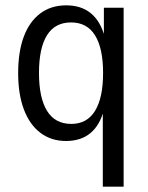

<svg xmlns="http://www.w3.org/2000/svg" viewBox="-20 -519 554 719"><path d="M365 180V-107H369Q354 -50 318.5 -20.5Q283 9 227 9Q172 9 131.5 -21.5Q91 -52 69.5 -109Q48 -166 48 -245Q48 -325 69 -381.5Q90 -438 130.5 -468.5Q171 -499 228 -499Q284 -499 320 -469.5Q356 -440 372 -382H369V-490H443V180ZM247 -55Q306 -55 336 -104Q366 -153 366 -246Q366 -338 336 -386.5Q306 -435 246 -435Q186 -435 156 -387Q126 -339 126 -246Q126 -153 156 -104Q186 -55 247 -55Z"/></svg>

Font: Nunito Sans 10pt Condensed
Style: Regular
Weight: 400
Width: 3
Designer: Vernon Adams
Foundry: Vernon Adams
Version: Version 3.101;gftools[0.9.27]